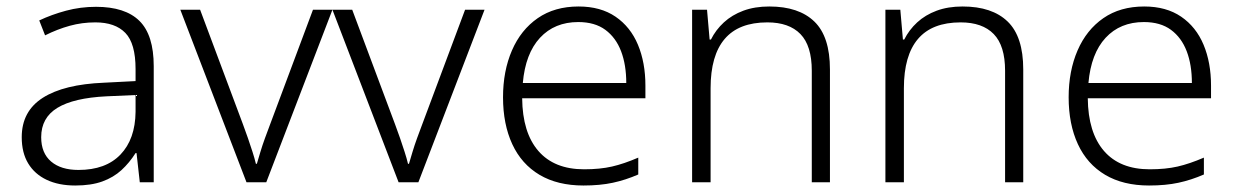

<svg xmlns="http://www.w3.org/2000/svg" viewBox="-20 -562 3810 592"><path d="M276 -541Q366 -541 410 -497.5Q454 -454 454 -358V0H411L401 -90H398Q379 -60 354.5 -37.5Q330 -15 295.5 -2.5Q261 10 212 10Q161 10 124 -7.5Q87 -25 67 -58Q47 -91 47 -139Q47 -219 112 -260.5Q177 -302 301 -307L398 -312V-349Q398 -428 366.5 -460.5Q335 -493 274 -493Q233 -493 195 -482.5Q157 -472 119 -453L101 -499Q139 -517 183.5 -529Q228 -541 276 -541ZM308 -265Q207 -260 157 -229.5Q107 -199 107 -139Q107 -90 137.5 -64Q168 -38 222 -38Q306 -38 351.5 -85.5Q397 -133 398 -217V-269Z M740 0 536 -532H597L729 -179Q737 -158 744.5 -136Q752 -114 758.5 -94Q765 -74 769 -57H772Q777 -74 783 -94Q789 -114 797 -136Q805 -158 813 -179L945 -532H1005L801 0Z M1209 0 1005 -532H1066L1198 -179Q1206 -158 1213.5 -136Q1221 -114 1227.5 -94Q1234 -74 1238 -57H1241Q1246 -74 1252 -94Q1258 -114 1266 -136Q1274 -158 1282 -179L1414 -532H1474L1270 0Z M1764 -542Q1832 -542 1878 -510.5Q1924 -479 1947 -424Q1970 -369 1970 -298V-259H1590Q1591 -153 1640 -96.5Q1689 -40 1781 -40Q1830 -40 1867 -48.5Q1904 -57 1948 -76V-24Q1909 -7 1869.5 1.5Q1830 10 1779 10Q1699 10 1643.5 -23Q1588 -56 1559.5 -117.5Q1531 -179 1531 -262Q1531 -343 1558.5 -406.5Q1586 -470 1638 -506Q1690 -542 1764 -542ZM1763 -494Q1690 -494 1645 -445.5Q1600 -397 1592 -306H1911Q1911 -362 1895 -404Q1879 -446 1846.5 -470Q1814 -494 1763 -494Z M2352 -542Q2443 -542 2491 -495.5Q2539 -449 2539 -348V0H2483V-344Q2483 -421 2448 -457Q2413 -493 2346 -493Q2258 -493 2214.5 -442Q2171 -391 2171 -290V0H2114V-532H2160L2168 -440H2172Q2187 -470 2212 -493Q2237 -516 2272 -529Q2307 -542 2352 -542Z M2948 -542Q3039 -542 3087 -495.5Q3135 -449 3135 -348V0H3079V-344Q3079 -421 3044 -457Q3009 -493 2942 -493Q2854 -493 2810.5 -442Q2767 -391 2767 -290V0H2710V-532H2756L2764 -440H2768Q2783 -470 2808 -493Q2833 -516 2868 -529Q2903 -542 2948 -542Z M3508 -542Q3576 -542 3622 -510.5Q3668 -479 3691 -424Q3714 -369 3714 -298V-259H3334Q3335 -153 3384 -96.5Q3433 -40 3525 -40Q3574 -40 3611 -48.5Q3648 -57 3692 -76V-24Q3653 -7 3613.5 1.5Q3574 10 3523 10Q3443 10 3387.5 -23Q3332 -56 3303.5 -117.5Q3275 -179 3275 -262Q3275 -343 3302.5 -406.5Q3330 -470 3382 -506Q3434 -542 3508 -542ZM3507 -494Q3434 -494 3389 -445.5Q3344 -397 3336 -306H3655Q3655 -362 3639 -404Q3623 -446 3590.5 -470Q3558 -494 3507 -494Z"/></svg>

Font: Noto Sans Thai Light
Style: Regular
Weight: 300
Designer: Monotype Design Team
Foundry: Monotype Imaging Inc.
Version: Version 2.001